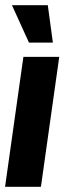

<svg xmlns="http://www.w3.org/2000/svg" viewBox="-30 -719 308 739"><path d="M60 -500H198L127.5 0H-10.5ZM16 -699H154L173.5 -555H81.5Z"/></svg>

Font: Urbanist ExtraBold
Style: Italic
Weight: 800
Italic angle: -8°
Designer: Corey Hu
Foundry: Corey Hu
Version: Version 1.321; ttfautohint (v1.8.4.7-5d5b)